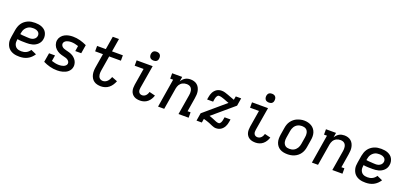

<svg xmlns="http://www.w3.org/2000/svg" viewBox="26 -1778 5948 2815"><g transform="rotate(20 3000.0 -370.5)"><path d="M274 8Q250 8 226 5.5Q202 3 179.5 -4.5Q157 -12 137.5 -24Q118 -36 103 -53Q88 -70 78.5 -91Q69 -112 64 -135Q59 -158 60.5 -182.5Q62 -207 66 -231L84 -341Q89 -368 98.5 -395Q108 -422 124.5 -446Q141 -470 164.5 -488.5Q188 -507 214.5 -518.5Q241 -530 269 -534Q297 -538 324 -538Q351 -538 377.5 -534Q404 -530 427.5 -520.5Q451 -511 471 -495Q491 -479 503 -456.5Q515 -434 519.5 -407.5Q524 -381 519 -355Q516 -332 505 -310.5Q494 -289 476.5 -272Q459 -255 438 -243.5Q417 -232 394 -226Q371 -220 348.5 -218Q326 -216 303 -216Q268 -216 232 -217Q196 -218 161 -224L160 -217Q157 -199 157 -180Q157 -161 162.5 -144.5Q168 -128 178.5 -114Q189 -100 204 -91.5Q219 -83 237 -79.5Q255 -76 274 -76Q293 -76 311.5 -79.5Q330 -83 348 -92Q366 -101 381 -115Q396 -129 406 -146L492 -108Q474 -80 450 -57Q426 -34 396.5 -19Q367 -4 336 2Q305 8 274 8ZM318 -297Q329 -297 340.5 -298Q352 -299 363 -302.5Q374 -306 384.5 -312Q395 -318 403.5 -326.5Q412 -335 417.5 -345.5Q423 -356 425 -368Q427 -381 424.5 -394Q422 -407 415 -417.5Q408 -428 397.5 -435Q387 -442 375 -446.5Q363 -451 350 -452.5Q337 -454 324 -454Q307 -454 289.5 -451.5Q272 -449 256 -441Q240 -433 226 -420.5Q212 -408 202 -393Q192 -378 186.5 -361Q181 -344 178 -327L175 -308Q193 -304 210.5 -303Q228 -302 246 -301Q264 -300 282 -298.5Q300 -297 318 -297Z M862 8Q803 8 748 -6.5Q693 -21 643 -46L667 -188H760L745 -97Q772 -88 801 -82Q830 -76 861 -76Q878 -76 895.5 -78.5Q913 -81 929.5 -87Q946 -93 960.5 -106Q975 -119 978 -137Q981 -155 971.5 -170.5Q962 -186 947.5 -195.5Q933 -205 915.5 -210Q898 -215 880.5 -219Q863 -223 846 -228Q829 -233 813 -240Q797 -247 782.5 -257Q768 -267 755.5 -279Q743 -291 733.5 -305.5Q724 -320 718 -336.5Q712 -353 710 -371Q708 -389 711 -408Q716 -440 737.5 -467.5Q759 -495 789 -510.5Q819 -526 850.5 -532Q882 -538 914 -538Q973 -538 1027.5 -523Q1082 -508 1132 -484L1110 -350H1017L1030 -433Q1003 -442 974 -448Q945 -454 915 -454Q899 -454 882.5 -451.5Q866 -449 850 -442.5Q834 -436 821 -423.5Q808 -411 805 -394Q803 -378 809.5 -364Q816 -350 827.5 -340.5Q839 -331 853.5 -325.5Q868 -320 882.5 -316Q897 -312 912 -308.5Q927 -305 941.5 -300.5Q956 -296 970 -290Q984 -284 996.5 -276Q1009 -268 1020 -258Q1031 -248 1040.5 -236.5Q1050 -225 1057 -212Q1064 -199 1068 -184.5Q1072 -170 1073.5 -154.5Q1075 -139 1072 -123Q1069 -100 1057.5 -80Q1046 -60 1029 -44.5Q1012 -29 991 -19Q970 -9 948.5 -3Q927 3 905 5.5Q883 8 862 8Z M1546 8Q1516 8 1487.5 1.5Q1459 -5 1436.5 -21Q1414 -37 1399.5 -61Q1385 -85 1378.5 -112.5Q1372 -140 1372.5 -170Q1373 -200 1378 -229L1414 -446H1292V-530H1428L1462 -735H1559L1525 -530H1694V-446H1511L1473 -216Q1470 -200 1469 -184Q1468 -168 1469.5 -152.5Q1471 -137 1476 -123Q1481 -109 1491 -98Q1501 -87 1515.5 -81.5Q1530 -76 1546 -76Q1565 -76 1583.5 -84.5Q1602 -93 1616 -108Q1630 -123 1639.5 -140.5Q1649 -158 1656 -177L1743 -143Q1731 -112 1712.5 -83.5Q1694 -55 1667.5 -33.5Q1641 -12 1609 -2Q1577 8 1546 8Z M2158 8Q2132 8 2108 3.5Q2084 -1 2063.5 -13Q2043 -25 2028.5 -44Q2014 -63 2007.5 -86Q2001 -109 2001 -134.5Q2001 -160 2005 -185L2048 -446H1909V-530H2159L2099 -171Q2096 -154 2096.5 -137Q2097 -120 2104.5 -105.5Q2112 -91 2126.5 -83.5Q2141 -76 2158 -76Q2173 -76 2188.5 -82.5Q2204 -89 2215.5 -101.5Q2227 -114 2234.5 -129Q2242 -144 2246 -159L2338 -136Q2329 -107 2312.5 -79.5Q2296 -52 2271.5 -31.5Q2247 -11 2217 -1.5Q2187 8 2158 8ZM2142 -611Q2126 -611 2110.5 -616.5Q2095 -622 2085.5 -634.5Q2076 -647 2073.5 -663.5Q2071 -680 2074 -697Q2076 -708 2082 -719Q2088 -730 2098 -737Q2108 -744 2119.5 -746.5Q2131 -749 2142 -749Q2159 -749 2174 -743.5Q2189 -738 2198.5 -725.5Q2208 -713 2210.5 -696.5Q2213 -680 2210 -663Q2209 -652 2203 -641Q2197 -630 2187 -623Q2177 -616 2165.5 -613.5Q2154 -611 2142 -611Z M2436 0 2509 -446H2463V-530H2620L2608 -456Q2619 -475 2634.5 -491Q2650 -507 2668.5 -518Q2687 -529 2708 -533.5Q2729 -538 2749 -538Q2778 -538 2805 -530Q2832 -522 2852.5 -505Q2873 -488 2885.5 -464Q2898 -440 2903.5 -412.5Q2909 -385 2907.5 -356.5Q2906 -328 2901 -299L2866 -84H2913V0H2755L2807 -313Q2810 -330 2810.5 -347Q2811 -364 2808.5 -380Q2806 -396 2799 -410.5Q2792 -425 2780 -435Q2768 -445 2752 -449.5Q2736 -454 2719 -454Q2703 -454 2688 -451Q2673 -448 2658 -441Q2643 -434 2630.5 -422.5Q2618 -411 2609.5 -397.5Q2601 -384 2596 -368.5Q2591 -353 2588 -338L2532 0Z M3339 8Q3323 8 3307.5 3.5Q3292 -1 3277 -7Q3262 -13 3248 -19.5Q3234 -26 3219 -32Q3204 -38 3189 -42.5Q3174 -47 3159 -52L3129 -60L3119 0H3036L3056 -121L3388 -404Q3367 -411 3347 -419Q3327 -427 3307 -434.5Q3287 -442 3265.5 -448Q3244 -454 3222 -454Q3211 -454 3202.5 -445.5Q3194 -437 3189 -427Q3184 -417 3181 -406.5Q3178 -396 3176 -385L3170 -344H3076L3083 -385Q3086 -404 3091.5 -422.5Q3097 -441 3106.5 -459Q3116 -477 3130 -492.5Q3144 -508 3161 -518.5Q3178 -529 3197 -533.5Q3216 -538 3236 -538Q3262 -538 3287.5 -530.5Q3313 -523 3337 -514Q3361 -505 3385 -496Q3409 -487 3434 -478L3446 -474L3456 -530H3540L3520 -409L3192 -130Q3213 -124 3232.5 -116.5Q3252 -109 3271.5 -100.5Q3291 -92 3311.5 -84Q3332 -76 3353 -76Q3364 -76 3372.5 -84.5Q3381 -93 3386 -103Q3391 -113 3394 -123.5Q3397 -134 3399 -145L3406 -186H3499L3492 -145Q3489 -126 3483.5 -107.5Q3478 -89 3468.5 -71Q3459 -53 3445 -37.5Q3431 -22 3414 -11.5Q3397 -1 3378 3.5Q3359 8 3339 8Z M3958 8Q3932 8 3908 3.5Q3884 -1 3863.5 -13Q3843 -25 3828.5 -44Q3814 -63 3807.5 -86Q3801 -109 3801 -134.5Q3801 -160 3805 -185L3848 -446H3709V-530H3959L3899 -171Q3896 -154 3896.5 -137Q3897 -120 3904.5 -105.5Q3912 -91 3926.5 -83.5Q3941 -76 3958 -76Q3973 -76 3988.5 -82.5Q4004 -89 4015.5 -101.5Q4027 -114 4034.5 -129Q4042 -144 4046 -159L4138 -136Q4129 -107 4112.5 -79.5Q4096 -52 4071.5 -31.5Q4047 -11 4017 -1.5Q3987 8 3958 8ZM3942 -611Q3926 -611 3910.5 -616.5Q3895 -622 3885.5 -634.5Q3876 -647 3873.5 -663.5Q3871 -680 3874 -697Q3876 -708 3882 -719Q3888 -730 3898 -737Q3908 -744 3919.5 -746.5Q3931 -749 3942 -749Q3959 -749 3974 -743.5Q3989 -738 3998.5 -725.5Q4008 -713 4010.5 -696.5Q4013 -680 4010 -663Q4009 -652 4003 -641Q3997 -630 3987 -623Q3977 -616 3965.5 -613.5Q3954 -611 3942 -611Z M4454 8Q4423 8 4393 2Q4363 -4 4337.5 -19Q4312 -34 4294.5 -57.5Q4277 -81 4268.5 -109.5Q4260 -138 4260.5 -169Q4261 -200 4266 -231L4284 -341Q4288 -368 4297.5 -395Q4307 -422 4324 -445.5Q4341 -469 4364 -488Q4387 -507 4413.5 -518Q4440 -529 4467 -535Q4494 -541 4522 -541Q4553 -541 4582.5 -533.5Q4612 -526 4637 -511Q4662 -496 4680 -472.5Q4698 -449 4706.5 -420.5Q4715 -392 4715 -361Q4715 -330 4709 -299L4691 -189Q4687 -162 4677.5 -135.5Q4668 -109 4651.5 -85Q4635 -61 4612 -42.5Q4589 -24 4562.5 -12.5Q4536 -1 4508.5 3.5Q4481 8 4454 8ZM4455 -76Q4472 -76 4489 -79Q4506 -82 4522 -90Q4538 -98 4551 -110.5Q4564 -123 4573.5 -138Q4583 -153 4588.5 -169.5Q4594 -186 4597 -203L4615 -313Q4618 -330 4618.5 -347.5Q4619 -365 4615.5 -381.5Q4612 -398 4604 -412.5Q4596 -427 4582.5 -436.5Q4569 -446 4552 -450Q4535 -454 4518 -454Q4501 -454 4484.5 -450.5Q4468 -447 4452 -439Q4436 -431 4423 -418.5Q4410 -406 4401 -391Q4392 -376 4386.5 -360Q4381 -344 4378 -327L4360 -217Q4357 -200 4356.5 -182.5Q4356 -165 4359.5 -149Q4363 -133 4371 -118.5Q4379 -104 4392 -94Q4405 -84 4421.5 -80Q4438 -76 4455 -76Q4455 -76 4455 -76Q4455 -76 4455 -76Z M4836 0 4909 -446H4863V-530H5020L5008 -456Q5019 -475 5034.5 -491Q5050 -507 5068.5 -518Q5087 -529 5108 -533.5Q5129 -538 5149 -538Q5178 -538 5205 -530Q5232 -522 5252.5 -505Q5273 -488 5285.5 -464Q5298 -440 5303.5 -412.5Q5309 -385 5307.5 -356.5Q5306 -328 5301 -299L5266 -84H5313V0H5155L5207 -313Q5210 -330 5210.5 -347Q5211 -364 5208.5 -380Q5206 -396 5199 -410.5Q5192 -425 5180 -435Q5168 -445 5152 -449.5Q5136 -454 5119 -454Q5103 -454 5088 -451Q5073 -448 5058 -441Q5043 -434 5030.5 -422.5Q5018 -411 5009.5 -397.5Q5001 -384 4996 -368.5Q4991 -353 4988 -338L4932 0Z M5674 8Q5650 8 5626 5.5Q5602 3 5579.5 -4.5Q5557 -12 5537.5 -24Q5518 -36 5503 -53Q5488 -70 5478.5 -91Q5469 -112 5464 -135Q5459 -158 5460.5 -182.5Q5462 -207 5466 -231L5484 -341Q5489 -368 5498.5 -395Q5508 -422 5524.5 -446Q5541 -470 5564.5 -488.5Q5588 -507 5614.5 -518.5Q5641 -530 5669 -534Q5697 -538 5724 -538Q5751 -538 5777.5 -534Q5804 -530 5827.5 -520.5Q5851 -511 5871 -495Q5891 -479 5903 -456.5Q5915 -434 5919.5 -407.5Q5924 -381 5919 -355Q5916 -332 5905 -310.5Q5894 -289 5876.5 -272Q5859 -255 5838 -243.5Q5817 -232 5794 -226Q5771 -220 5748.5 -218Q5726 -216 5703 -216Q5668 -216 5632 -217Q5596 -218 5561 -224L5560 -217Q5557 -199 5557 -180Q5557 -161 5562.5 -144.5Q5568 -128 5578.5 -114Q5589 -100 5604 -91.5Q5619 -83 5637 -79.5Q5655 -76 5674 -76Q5693 -76 5711.5 -79.5Q5730 -83 5748 -92Q5766 -101 5781 -115Q5796 -129 5806 -146L5892 -108Q5874 -80 5850 -57Q5826 -34 5796.5 -19Q5767 -4 5736 2Q5705 8 5674 8ZM5718 -297Q5729 -297 5740.5 -298Q5752 -299 5763 -302.5Q5774 -306 5784.5 -312Q5795 -318 5803.5 -326.5Q5812 -335 5817.5 -345.5Q5823 -356 5825 -368Q5827 -381 5824.5 -394Q5822 -407 5815 -417.5Q5808 -428 5797.5 -435Q5787 -442 5775 -446.5Q5763 -451 5750 -452.5Q5737 -454 5724 -454Q5707 -454 5689.5 -451.5Q5672 -449 5656 -441Q5640 -433 5626 -420.5Q5612 -408 5602 -393Q5592 -378 5586.5 -361Q5581 -344 5578 -327L5575 -308Q5593 -304 5610.5 -303Q5628 -302 5646 -301Q5664 -300 5682 -298.5Q5700 -297 5718 -297Z"/></g></svg>

Font: Iosevka Slab Medium Extended
Style: Italic
Weight: 500
Width: 7
Italic angle: -9°
Monospace: yes
Designer: Belleve Invis
Foundry: Belleve Invis
Version: Version 11.1.0; ttfautohint (v1.8.3)